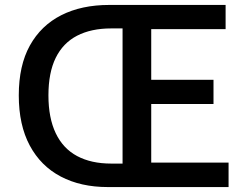

<svg xmlns="http://www.w3.org/2000/svg" viewBox="-20 -757 1002 777"><path d="M416 0Q307 0 226 -42.5Q145 -85 100.5 -168Q56 -251 56 -371Q56 -492 101 -573Q146 -654 228 -695.5Q310 -737 422 -737H893V-639H592V-434H844V-336H592V-99H905V0ZM430 -95H476V-642H430Q349 -642 292 -612.5Q235 -583 205.5 -523Q176 -463 176 -371Q176 -280 205.5 -218Q235 -156 292 -125.5Q349 -95 430 -95Z"/></svg>

Font: Noto Sans SC Medium
Style: Regular
Weight: 500
Designer: Ryoko NISHIZUKA  (kana, bopomofo & ideographs); Paul D. Hunt (Latin, Greek & Cyrillic); Sandoll Communications , Soo-you
Foundry: Adobe
Version: Version 2.004-H2;hotconv 1.0.118;makeotfexe 2.5.65603